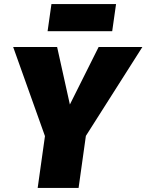

<svg xmlns="http://www.w3.org/2000/svg" viewBox="-20 -928 723 948"><path d="M534 -774 553 -908H234L215 -774ZM683 -696H467L325 -412L262 -696H45L202 -256L166 0H368L404 -257Z"/></svg>

Font: Fira Sans Heavy
Style: Italic
Weight: 900
Italic angle: -8°
Designer: bBox Type GmbH & Carrois Corporate GbR & Edenspiekermann AG
Foundry: bBox Type GmbH & Carrois Corporate GbR & Edenspiekermann AG
Version: Version 4.301;PS 004.301;hotconv 1.0.88;makeotf.lib2.5.64775